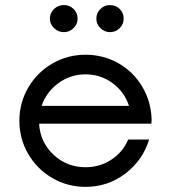

<svg xmlns="http://www.w3.org/2000/svg" viewBox="-20 -725 667 755"><path d="M231.4 -598.6Q209 -598.6 192.6 -614.3Q176.3 -629.9 176.3 -651.4Q176.3 -674.3 192.4 -689.7Q208.5 -705.1 231.4 -705.1Q253.4 -705.1 269.3 -689.7Q285.2 -674.3 285.2 -651.4Q285.2 -629.9 269 -614.3Q252.9 -598.6 231.4 -598.6ZM412.6 -598.6Q391.1 -598.6 375 -614.3Q358.9 -629.9 358.9 -651.4Q358.9 -674.3 374.8 -689.7Q390.6 -705.1 412.6 -705.1Q435.1 -705.1 450.7 -689.7Q466.3 -674.3 466.3 -651.4Q466.3 -629.9 450.7 -614.3Q435.1 -598.6 412.6 -598.6ZM576.2 -254.9 575.2 -238.8H133.8Q137.7 -166.5 190.2 -116.9Q242.7 -67.4 316.4 -67.4Q372.6 -67.4 418 -97.2Q463.4 -127 483.9 -176.3H566.4Q541.5 -94.7 472.9 -42.5Q404.3 9.8 316.4 9.8Q245.6 9.8 185.8 -24.9Q126 -59.6 91.1 -119.4Q56.2 -179.2 56.2 -250Q56.2 -320.8 91.1 -380.6Q126 -440.4 185.8 -475.1Q245.6 -509.8 316.4 -509.8Q386.7 -509.8 445.6 -476.3Q504.4 -442.9 539.3 -384.3Q574.2 -325.7 576.2 -254.9ZM143.6 -308.6H487.3Q469.2 -363.8 422.4 -398.2Q375.5 -432.6 316.4 -432.6Q257.3 -432.6 210 -398.2Q162.6 -363.8 143.6 -308.6Z"/></svg>

Font: Now
Style: Regular
Weight: 400
Designer: Alfredo Marco Pradil
Foundry: Alfredo Marco Pradil
Version: Version 1.002;PS 001.002;hotconv 1.0.88;makeotf.lib2.5.64775